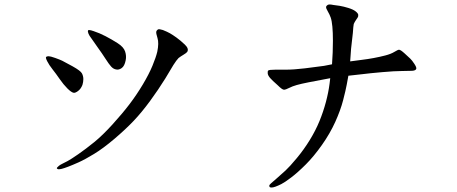

<svg xmlns="http://www.w3.org/2000/svg" viewBox="-20 -733 2040 857"><path d="M686 -602Q691 -604 707 -599Q727 -591 738.5 -584.5Q750 -578 767.5 -565.5Q785 -553 805 -534Q824 -516 816 -502Q813 -497 799.5 -489Q786 -481 777 -474Q768 -465 754 -443L718 -383Q687 -333 650 -282.5Q613 -232 577 -194Q541 -156 491 -113.5Q441 -71 400 -46Q359 -21 331 -8.5Q303 4 284.5 11Q266 18 256 20.5Q246 23 241 22.5Q236 22 234 19Q232 16 242 8Q246 4 257 -1.5Q268 -7 281.5 -14Q295 -21 329 -44.5Q363 -68 400.5 -98.5Q438 -129 482.5 -178Q527 -227 558.5 -268.5Q590 -310 617.5 -356Q645 -402 660.5 -439.5Q676 -477 682 -502Q690 -541 683 -563Q676 -585 677.5 -591.5Q679 -598 686 -602ZM197 -482Q205 -482 226 -474.5Q247 -467 257.5 -462Q268 -457 304 -437Q340 -417 346 -405Q352 -393 352 -380Q352 -367 348 -354Q341 -336 328 -326.5Q315 -317 308 -319Q298 -321 280.5 -338.5Q263 -356 246.5 -380Q230 -404 214.5 -423.5Q199 -443 190.5 -460Q182 -477 186.5 -479.5Q191 -482 197 -482ZM498 -423Q486 -425 476 -436Q466 -447 451 -470.5Q436 -494 415 -523L387 -563Q379 -573 375 -582.5Q371 -592 373 -597Q375 -602 398 -594Q423 -586 451 -571.5Q479 -557 505.5 -540Q532 -523 538.5 -503Q545 -483 541 -464Q536 -438 523 -429Q510 -420 498 -423Z M1543 -459Q1571 -463 1596 -466Q1621 -469 1648 -474Q1675 -479 1700 -485.5Q1725 -492 1740.5 -501.5Q1756 -511 1761 -511Q1768 -511 1785.5 -495Q1803 -479 1811 -471.5Q1819 -464 1829.5 -448Q1840 -432 1838 -426Q1836 -418 1819.5 -417Q1803 -416 1773 -416Q1743 -416 1686 -411Q1629 -406 1598 -402L1535 -395Q1532 -379 1527.5 -354.5Q1523 -330 1511.5 -285.5Q1500 -241 1476.5 -189Q1453 -137 1417 -86Q1381 -35 1345 1Q1309 37 1280 59Q1251 81 1236 88.5Q1221 96 1210 100Q1199 104 1192.5 104Q1186 104 1184 102Q1182 100 1182 96Q1182 92 1189.5 85.5Q1197 79 1216.5 62Q1236 45 1254.5 28Q1273 11 1305 -27.5Q1337 -66 1363 -108.5Q1389 -151 1406 -192.5Q1423 -234 1434.5 -277Q1446 -320 1451 -359L1454 -384Q1390 -372 1357 -365.5Q1324 -359 1304.5 -353.5Q1285 -348 1270.5 -340.5Q1256 -333 1248 -332.5Q1240 -332 1219 -353Q1195 -374 1185.5 -385Q1176 -396 1175 -405Q1174 -414 1177 -418Q1181 -422 1209 -422Q1236 -422 1256 -422Q1291 -422 1341 -428Q1391 -434 1426 -439L1462 -446Q1464 -478 1465 -499Q1466 -520 1466 -551Q1466 -588 1463.5 -614.5Q1461 -641 1456 -655Q1451 -669 1443 -682.5Q1435 -696 1435.5 -701.5Q1436 -707 1442.5 -711Q1449 -715 1467 -711L1496 -707Q1514 -704 1535 -697.5Q1556 -691 1567 -682.5Q1578 -674 1579 -667Q1580 -660 1576 -654Q1574 -651 1568.5 -643Q1563 -635 1559 -626Q1557 -617 1555 -586L1547 -515L1543 -459Z"/></svg>

Font: ChillKai
Style: Regular
Weight: 400
Designer: ChillType
Foundry: 寒蝉字型
Version: Version 2.000